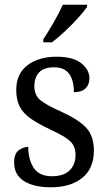

<svg xmlns="http://www.w3.org/2000/svg" viewBox="-20 -786 458 816"><path d="M196 10Q124 10 82 -16.5Q40 -43 40 -95Q40 -134 60.5 -148Q81 -162 100 -162Q100 -109 123 -73Q146 -37 201 -37Q250 -37 275.5 -61.5Q301 -86 301 -128Q301 -152 291.5 -169Q282 -186 258 -201.5Q234 -217 191 -237Q142 -260 110.5 -282Q79 -304 64 -332.5Q49 -361 49 -404Q49 -472 96.5 -508.5Q144 -545 221 -545Q290 -545 325 -517.5Q360 -490 360 -453Q360 -426 343 -410Q326 -394 294 -394Q294 -445 273.5 -472.5Q253 -500 211 -500Q166 -500 146 -478Q126 -456 126 -420Q126 -381 152 -360Q178 -339 239 -312Q312 -279 345.5 -244Q379 -209 379 -146Q379 -70 329.5 -30Q280 10 196 10ZM164 -619Q185 -651 208.5 -691.5Q232 -732 247 -766H350V-756Q338 -739 312.5 -710.5Q287 -682 256.5 -653.5Q226 -625 201 -606H164Z"/></svg>

Font: Noto Serif Lao SemCond
Style: Regular
Weight: 400
Width: 4
Designer: Monotype Design Team
Foundry: Monotype Imaging Inc.
Version: Version 2.004; ttfautohint (v1.8.4.7-5d5b)